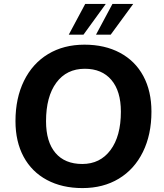

<svg xmlns="http://www.w3.org/2000/svg" viewBox="-20 -950 835 980"><path d="M59 -332Q59 -449 102.5 -537.5Q146 -626 225.5 -674Q305 -722 411 -722Q515 -722 592.5 -680.5Q670 -639 711.5 -562Q753 -485 753 -380Q753 -263 709.5 -174.5Q666 -86 586.5 -38Q507 10 401 10Q297 10 219.5 -31.5Q142 -73 100.5 -150Q59 -227 59 -332ZM597 -380Q597 -485 548.5 -542Q500 -599 413 -599Q320 -599 267.5 -528Q215 -457 215 -331Q215 -226 263 -169.5Q311 -113 400 -113Q491 -113 544 -184Q597 -255 597 -380ZM331 -773 415 -930H520L406 -773ZM470 -773 554 -930H660L545 -773Z"/></svg>

Font: Muli ExtraBold
Style: Italic
Weight: 800
Italic angle: -4.541°
Designer: Vernon Adams
Foundry: Vernon Adams
Version: Version 2.000